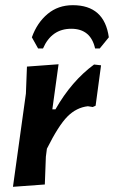

<svg xmlns="http://www.w3.org/2000/svg" viewBox="-20 -717 440 741"><path d="M127 -530 103 -573Q123 -629 163.5 -663Q204 -697 261 -697Q383 -697 400 -573L365 -530H347Q330 -606 255 -606Q179 -606 146 -530ZM206 -469 182 -295H194Q256 -404 343 -468L370 -465L349 -309L338 -304L319 -307Q275 -302 240.5 -267.5Q206 -233 161 -143L157 -112L153 -5L30 4L80 -356L84 -460Z"/></svg>

Font: Alegreya Sans
Style: Bold Italic
Weight: 700
Italic angle: -7°
Designer: Juan Pablo del Peral
Foundry: Huerta Tipografica
Version: Version 2.007